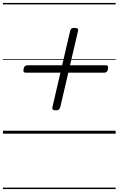

<svg xmlns="http://www.w3.org/2000/svg" viewBox="-20 -905 803 1300"><path d="M359 -158Q343 -158 337.5 -163.5Q332 -169 335 -180L455 -696Q458 -708 464.5 -712Q471 -716 484 -716Q500 -716 505.5 -711Q511 -706 508 -694L388 -179Q384 -168 378 -163Q372 -158 359 -158ZM154 -413Q144 -413 140.5 -419Q137 -425 140 -439Q145 -463 164 -463H698Q708 -463 710.5 -456.5Q713 -450 711 -437Q706 -413 687 -413ZM0 365H763V375H0ZM0 -20H763V0H0ZM0 -505H763V-500H0ZM0 -885H763V-875H0Z"/></svg>

Font: Playwrite AT Guides
Style: Italic
Weight: 400
Italic angle: -13.0072°
Designer: Veronika Burian, José Scaglione
Foundry: TypeTogether
Version: Version 1.002